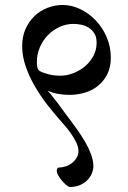

<svg xmlns="http://www.w3.org/2000/svg" viewBox="-20 -719 514 771"><path d="M208 -34Q208 -42 214 -46Q228 -46 242.5 -50.5Q257 -55 268.5 -64Q280 -73 287.5 -85Q295 -97 295 -112Q295 -130 285 -149.5Q275 -169 262 -187Q249 -205 237 -218.5Q225 -232 220 -238Q218 -238 218 -240Q195 -266 169 -299.5Q143 -333 120.5 -371.5Q98 -410 83.5 -451.5Q69 -493 69 -534Q69 -572 82.5 -602.5Q96 -633 118.5 -654.5Q141 -676 170.5 -687.5Q200 -699 232 -699Q268 -699 303 -682Q338 -665 365 -636.5Q392 -608 408.5 -569.5Q425 -531 425 -487Q425 -450 411.5 -422.5Q398 -395 375.5 -376Q353 -357 322.5 -347.5Q292 -338 259 -338Q236 -338 213.5 -342Q191 -346 171 -355L178 -347Q178 -346 179 -345Q179 -346 180 -346Q197 -323 214 -302Q228 -282 242 -263.5Q256 -245 265 -233Q277 -217 292.5 -195Q308 -173 322 -149Q336 -125 345.5 -99.5Q355 -74 355 -51Q355 -39 349.5 -24.5Q344 -10 332.5 2.5Q321 15 303 23.5Q285 32 259 32Q253 30 244.5 22.5Q236 15 228 5.5Q220 -4 214 -14.5Q208 -25 208 -34ZM161 -425Q175 -420 190.5 -417.5Q206 -415 222 -415Q248 -415 274 -425Q300 -435 321 -452.5Q342 -470 355 -494.5Q368 -519 368 -547Q368 -571 358.5 -585.5Q349 -600 335 -608.5Q321 -617 305 -620Q289 -623 275 -623Q246 -623 219.5 -611Q193 -599 172.5 -578Q152 -557 140 -529Q128 -501 128 -470Q128 -447 134 -439Q140 -431 161 -425Z"/></svg>

Font: Asar
Style: Regular
Weight: 400
Designer: Eben Sorkin
Foundry: Eben Sorkin, Pria Ravichandran
Version: Version 1.003; ttfautohint (v1.3) -l 8 -r 50 -G 0 -x 0 -H 45